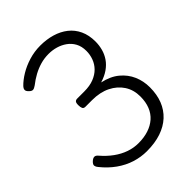

<svg xmlns="http://www.w3.org/2000/svg" viewBox="-283 -1159 1322 1322"><g transform="rotate(-45 378.0 -498.0)"><path d="M357 19Q300 19 244 1.5Q188 -16 136.5 -52.5Q85 -89 42 -143Q32 -154 30 -167Q28 -180 45 -196Q60 -210 73.5 -210.5Q87 -211 100 -195Q137 -152 178.5 -122Q220 -92 264.5 -76.5Q309 -61 356 -61Q409 -61 452.5 -75Q496 -89 527.5 -116.5Q559 -144 575.5 -185Q592 -226 592 -280Q592 -344 560.5 -392.5Q529 -441 472.5 -469Q416 -497 339 -497H274Q258 -497 252.5 -508Q247 -519 247 -540Q247 -562 254 -569.5Q261 -577 274 -577H342Q397 -577 436 -592.5Q475 -608 500.5 -634Q526 -660 538.5 -694Q551 -728 551 -764Q551 -809 533.5 -841Q516 -873 487 -893.5Q458 -914 423.5 -924Q389 -934 352 -934Q310 -934 272 -923Q234 -912 199 -893Q164 -874 131 -848Q113 -835 101 -834.5Q89 -834 75 -848Q58 -864 60 -877Q62 -890 72 -900Q101 -930 144 -956Q187 -982 240.5 -998.5Q294 -1015 352 -1015Q413 -1015 465.5 -999.5Q518 -984 557.5 -953Q597 -922 619 -875Q641 -828 641 -766Q641 -729 631.5 -694Q622 -659 601.5 -629Q581 -599 548 -576Q515 -553 469 -539Q543 -523 590 -484Q637 -445 660 -392Q683 -339 683 -278Q683 -208 661.5 -153.5Q640 -99 598.5 -60.5Q557 -22 496.5 -1.5Q436 19 357 19Z"/></g></svg>

Font: Playwrite ES Deco
Style: Regular
Weight: 400
Designer: Veronika Burian, José Scaglione
Foundry: TypeTogether
Version: Version 1.002